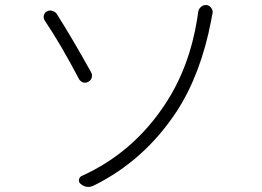

<svg xmlns="http://www.w3.org/2000/svg" viewBox="-20 -734 1040 763"><path d="M351.6 3.9Q340.8 8.8 331.1 8.8Q314.5 8.8 300.8 -2.9Q292 -9.8 293.9 -20.5Q295.9 -31.2 305.7 -35.2Q508.8 -127 635.7 -319.3Q732.4 -464.8 763.7 -659.2Q765.6 -669.9 767.6 -686.5Q769.5 -699.2 779.3 -707Q787.1 -713.9 796.9 -713.9Q798.8 -713.9 801.8 -713.9Q813.5 -711.9 820.3 -701.2Q825.2 -694.3 825.2 -685.5Q825.2 -682.6 824.2 -678.7Q821.3 -667 819.3 -653.3Q778.3 -439.5 682.6 -292Q553.7 -95.7 351.6 3.9ZM157.2 -653.3Q153.3 -660.2 153.3 -667Q153.3 -669.9 154.3 -672.9Q157.2 -683.6 166 -688.5Q172.9 -692.4 180.7 -692.4Q184.6 -692.4 188.5 -690.4Q200.2 -687.5 206.1 -677.7Q264.6 -585.9 341.8 -447.3Q345.7 -441.4 345.7 -433.6Q345.7 -429.7 344.7 -425.8Q341.8 -415 331.1 -409.2Q325.2 -405.3 318.4 -405.3Q314.5 -405.3 310.5 -406.2Q299.8 -410.2 293.9 -419.9Q221.7 -557.6 157.2 -653.3Z"/></svg>

Font: Gen Jyuu Gothic Light
Style: Regular
Weight: 200
Designer: [Source Han Sans]
Ryoko NISHIZUKA  (kana & ideographs); Paul D. Hunt (Latin, Greek & Cyrillic); Wenlong ZHANG  (bopomofo
Version: Version 1.002.20150607